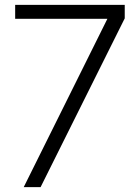

<svg xmlns="http://www.w3.org/2000/svg" viewBox="-20 -765 573 785"><path d="M77 0H146L490 -690V-745H42V-688H419Z"/></svg>

Font: Mluvka Light
Style: Regular
Weight: 300
Designer: Modified by Jiří Krblich, Original typeface by Gumpita Rahayu
Foundry: Gumpita Rahayu & Jiří Krblich
Version: Version 2.000;Glyphs 3.1.1 (3134)